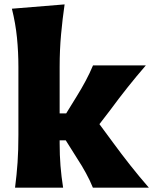

<svg xmlns="http://www.w3.org/2000/svg" viewBox="-20 -871 711 891"><path d="M49.8 0Q57.6 -60.1 61.5 -116.9Q65.4 -173.8 65.4 -244.6V-560.5Q65.4 -629.4 58.8 -695.8Q52.2 -762.2 35.2 -830.6L279.8 -850.6Q270 -783.7 263.4 -711.4Q256.8 -639.2 256.8 -560.5V-344.7H287.1L335.9 -423.8Q358.4 -460 377.4 -495.6Q396.5 -531.2 411.6 -567.4H656.7Q611.8 -515.6 571.5 -464.8Q531.2 -414.1 493.2 -362.3L441.4 -294.9L504.4 -209.5Q543 -156.7 584.2 -104.5Q625.5 -52.2 670.9 0H411.1Q397.5 -33.7 378.9 -67.6Q360.4 -101.6 338.9 -134.3L285.2 -219.7H256.8V-205.6Q256.8 -150.9 260.7 -101.8Q264.6 -52.7 272.9 0Z"/></svg>

Font: Pinar-DS4-FD ExtraBold
Style: Regular
Weight: 800
Designer: Amin Abedi
Version: Version 3.000